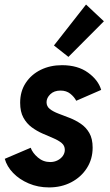

<svg xmlns="http://www.w3.org/2000/svg" viewBox="-20 -818 486 846"><path d="M195.8 7.8Q147.5 7.8 106.4 -9.8Q65.4 -27.3 37.8 -55.9Q10.3 -84.5 1 -118.2L115.2 -167Q123.5 -144 147 -124Q170.4 -104 201.2 -104Q219.2 -104 233.9 -111.6Q248.5 -119.1 257.1 -131.3Q265.6 -143.6 265.6 -157.7Q265.6 -176.3 251.5 -188Q237.3 -199.7 214.8 -209.2Q192.4 -218.7 167.2 -229.7Q142.1 -240.7 119.6 -257.3Q97.2 -273.9 83 -299.8Q68.8 -325.7 68.8 -365.2Q68.8 -415.5 93.3 -452.6Q117.7 -489.7 159.4 -510.3Q201.2 -530.8 252.9 -530.8Q322.8 -530.8 367.9 -498Q413.1 -465.3 425.8 -421.9L315.9 -374Q307.1 -391.1 289.8 -405Q272.5 -418.9 246.6 -418.9Q218.3 -418.9 201.7 -402.8Q185.1 -386.7 185.1 -367.7Q185.1 -349.1 199.7 -337.6Q214.4 -326.2 237.6 -317.4Q260.7 -308.6 286.6 -298.6Q312.5 -288.6 335.7 -272.9Q358.9 -257.3 373.5 -232.2Q388.2 -207 388.2 -167.5Q388.2 -117.2 362.8 -77.4Q337.4 -37.6 293.9 -14.9Q250.5 7.8 195.8 7.8ZM281.5 -567.3 217.7 -617.6 359.1 -798 437.8 -724.2Z"/></svg>

Font: Reddit Sans
Style: Italic
Weight: 400
Italic angle: -11.25°
Designer: Stephen Hutchings
Version: Version 1.013